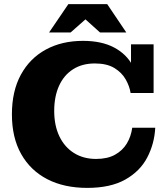

<svg xmlns="http://www.w3.org/2000/svg" viewBox="-20 -898 818 935"><path d="M405 17Q292 17 210 -25.5Q128 -68 83 -148Q38 -228 38 -341Q38 -454 81.5 -534Q125 -614 203 -656.5Q281 -699 384 -699Q475 -699 536 -666.5Q597 -634 627 -576.5Q657 -519 657 -445H616Q611 -478 592 -511.5Q573 -545 536.5 -567Q500 -589 442 -589Q380 -589 335.5 -560.5Q291 -532 267.5 -480Q244 -428 244 -358Q244 -287 269 -234.5Q294 -182 340 -153Q386 -124 448 -124Q503 -124 540 -144.5Q577 -165 597.5 -199Q618 -233 624 -276H736Q732 -198 697 -131Q662 -64 590 -23.5Q518 17 405 17ZM657 -445 618 -529V-682H728V-445ZM219 -740 313 -878H502L595 -740H467L358 -838H435L324 -740Z"/></svg>

Font: Montagu Slab 24pt
Style: Bold
Weight: 700
Designer: Florian Karsten
Foundry: Florian Karsten
Version: Version 1.000